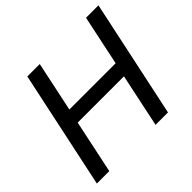

<svg xmlns="http://www.w3.org/2000/svg" viewBox="-161 -848 1027 1027"><g transform="rotate(-45 352.5 -334.0)"><path d="M25 0 167 -668H261L201 -384H551L611 -668H705L563 0H469L533 -303H183L119 0Z"/></g></svg>

Font: Atkinson Hyperlegible Next
Style: Italic
Weight: 400
Italic angle: -12°
Designer: Elliott Scott, Megan Eiswerth, Linus Boman, Theodore Petrosky, Letters from Sweden
Foundry: Applied Design Works, Letters from Sweden
Version: Version 2.001